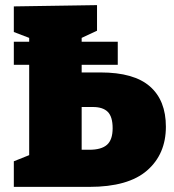

<svg xmlns="http://www.w3.org/2000/svg" viewBox="-20 -730 678 750"><path d="M373 -447Q503 -447 565.5 -392.5Q628 -338 628 -235Q628 -128 554.5 -64Q481 0 329 0H34V-100L94 -124V-477H34V-567H94V-582L34 -605V-705L359 -710V-610L299 -582V-567H440V-477H299V-447ZM329 -145Q376 -145 398 -164.5Q420 -184 420 -229Q420 -274 401 -293Q382 -312 343 -312H299V-145Z"/></svg>

Font: Bitter Pro Black
Style: Regular
Weight: 900
Designer: Sol Matas, and Bitter project Authors
Foundry: Sol Matas
Version: Version 1.010